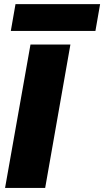

<svg xmlns="http://www.w3.org/2000/svg" viewBox="-20 -924 512 944"><path d="M4.9 0 129.9 -705.1H326.2L202.1 0ZM33.2 -772 56.2 -903.8H472.2L449.2 -772Z"/></svg>

Font: Poppins ExtraBold
Style: Italic
Weight: 800
Italic angle: -10°
Designer: Ninad Kale (Devanagari), Jonny Pinhorn (Latin)
Foundry: Indian Type Foundry
Version: Version 3.200;PS 1.000;hotconv 16.6.54;makeotf.lib2.5.65590